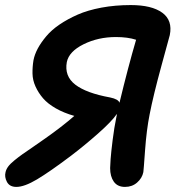

<svg xmlns="http://www.w3.org/2000/svg" viewBox="-44 -732 696 762"><path d="M21 9.8Q-5.9 9.8 -16.4 -10Q-26.9 -29.8 -22 -48.8Q-19.5 -60.1 -11.5 -71Q-3.4 -82 13.4 -95.7Q30.3 -109.4 44.7 -119.6Q59.1 -129.9 87.9 -149.4Q116.7 -168.9 134.8 -182.1Q201.7 -229 251 -272Q209.5 -283.7 177.5 -302Q145.5 -320.3 127 -341.8Q108.4 -363.3 96.9 -388.7Q85.4 -414.1 85 -440.2Q84.5 -466.3 88.9 -493.2Q93.3 -515.6 105.7 -539.1Q118.2 -562.5 139.2 -587.6Q160.2 -612.8 192.1 -634.5Q224.1 -656.2 263.9 -673.8Q303.7 -691.4 358.4 -701.7Q413.1 -711.9 475.1 -711.9Q558.1 -711.9 599.9 -681.6Q641.6 -651.4 629.9 -592.8Q629.4 -590.3 596.9 -471.9Q564.5 -353.5 549.8 -277.8Q537.6 -216.8 531.7 -135.3Q525.9 -53.7 524.9 -48.8Q520 -24.9 500.2 -7.6Q480.5 9.8 452.1 9.8Q422.4 9.8 407.7 -11Q393.1 -31.7 393.1 -64.9Q393.1 -73.7 395 -100.8Q397 -127.9 403.1 -176.8Q409.2 -225.6 418 -268.1Q419.9 -275.9 419.9 -279.8Q399.9 -250.5 345.2 -202.1Q290.5 -153.8 237.8 -113.8Q152.8 -49.8 102.8 -20Q52.7 9.8 21 9.8ZM393.1 -345.2Q425.8 -338.4 430.2 -324.2Q464.4 -465.8 496.1 -574.2Q462.9 -585 416 -585Q345.7 -585 287.8 -556.4Q230 -527.8 221.2 -485.8Q210.9 -429.7 254.9 -396Q298.8 -362.3 393.1 -345.2Z"/></svg>

Font: Shantell Sans Normal
Style: Italic
Weight: 600
Italic angle: -11.31°
Designer: Stephen Nixon, Anya Danilova, Shantell Martin
Foundry: Arrow Type
Version: Version 1.006;[559af2be0]